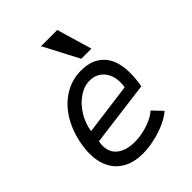

<svg xmlns="http://www.w3.org/2000/svg" viewBox="-228 -929 1056 1056"><g transform="rotate(-45 300.0 -401.0)"><path d="M50.5 -202Q50.5 -237.5 58 -277Q73 -357.5 111.8 -421.2Q150.5 -485 209.8 -521.8Q269 -558.5 342.5 -558.5Q427.5 -558.5 475.2 -507.5Q523 -456.5 523 -355.5Q523 -313.5 514 -262.5L135.5 -213.5Q132 -197.5 132 -181.5Q132 -128.5 169.8 -99.8Q207.5 -71 272 -71Q308 -71 344.5 -79.8Q381 -88.5 410.5 -102.8Q440 -117 455.5 -132.5L509 -76.5Q481 -52 438.2 -33.2Q395.5 -14.5 348 -4.2Q300.5 6 258.5 6Q194 6 147.2 -18.5Q100.5 -43 75.5 -89.8Q50.5 -136.5 50.5 -202ZM448.5 -359Q448.5 -396.5 434.2 -425.2Q420 -454 394.5 -470Q369 -486 336 -486Q291.5 -486 250 -457.5Q208.5 -429 180.2 -382.5Q152 -336 144.5 -283.5L445.5 -323.5Q448.5 -342.5 448.5 -359ZM280 -808.5H406L466.5 -603H387.5Z"/></g></svg>

Font: JuliaMono
Style: Italic
Weight: 400
Italic angle: -9°
Monospace: yes
Designer: cormullion
Foundry: corm
Version: Version 0.057; ttfautohint (v1.8.4)